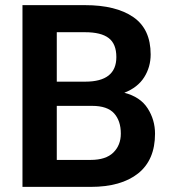

<svg xmlns="http://www.w3.org/2000/svg" viewBox="-20 -731 675 751"><path d="M334.5 0H67.9V-710.9H312.5Q433.6 -710.9 501.5 -664.1Q569.3 -617.2 569.3 -518.1Q569.3 -468.8 543.9 -428.7Q518.6 -388.7 466.3 -368.2Q528.8 -352.1 557.6 -307.1Q586.4 -262.2 586.4 -208Q586.4 -105.5 520.3 -52.7Q454.1 0 334.5 0ZM312.5 -605H202.1V-411.6H313.5Q435.1 -411.6 435.1 -507.8Q435.1 -559.1 405.3 -582Q375.5 -605 312.5 -605ZM452.6 -208.5Q452.6 -258.3 426.3 -287.6Q399.9 -316.9 340.3 -316.9H202.1V-105.5H334.5Q394 -105.5 423.3 -134.3Q452.6 -163.1 452.6 -208.5Z"/></svg>

Font: Vazirmatn RD SemiBold
Style: Regular
Weight: 600
Designer: Saber Rastikerdar
Foundry: Saber Rastikerdar
Version: Version 32.102